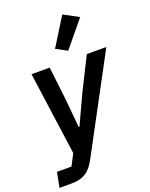

<svg xmlns="http://www.w3.org/2000/svg" viewBox="-206 -898 933 1191"><g transform="rotate(-20 260.0 -302.5)"><path d="M417 -522H546L216 94Q202 121 186.5 141Q171 161 152 174Q133 187 108.5 193.5Q84 200 52 200H-26L-7 101H89L128 26L52 -522H172L197 -308L215 -114H220L310 -308ZM316 -581 243 -620 358 -805 457 -752Z"/></g></svg>

Font: IBM Plex Sans SmBld
Style: Italic
Weight: 600
Italic angle: -11°
Designer: Mike Abbink, Paul van der Laan, Pieter van Rosmalen
Foundry: Bold Monday
Version: Version 3.005